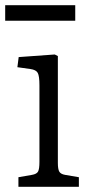

<svg xmlns="http://www.w3.org/2000/svg" viewBox="-20 -720 356 740"><path d="M51 0V-37L103 -46Q121 -49 126.5 -58.5Q132 -68 132 -96V-391Q132 -427 125.5 -439Q119 -451 97 -454L47 -461L52 -500L191 -510L203 -504V-92Q203 -68 208.5 -58.5Q214 -49 231 -46L284 -37V0ZM0 -640V-700H270V-640Z"/></svg>

Font: Literata 12pt Light
Style: Regular
Weight: 300
Designer: Latin by Veronika Burian and Jose Scaglione. Greek by Irene Vlachou. Cyrillic by Vera Evstafieva.
Foundry: TypeTogether
Version: Version 3.002